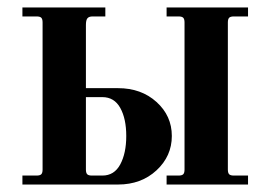

<svg xmlns="http://www.w3.org/2000/svg" viewBox="-20 -494 724 514"><path d="M426 0H644V-24H606C600 -24 595.8 -25.2 593.5 -27.5C591.2 -29.8 590 -34 590 -40V-434C590 -440 591.2 -444.2 593.5 -446.5C595.8 -448.8 600 -450 606 -450H644V-474H426V-450H458C464 -450 468.2 -448.8 470.5 -446.5C472.8 -444.2 474 -440 474 -434V-40C474 -34 472.8 -29.8 470.5 -27.5C468.2 -25.2 464 -24 458 -24H426ZM40 0H296C337.3 0 371.7 -12.7 399 -38C426.3 -63.3 440 -94 440 -130C440 -166 426.3 -196.3 399 -221C371.7 -245.7 337.3 -258 296 -258H210V-427C210 -435.7 211.3 -441.7 214 -445C216.7 -448.3 221.3 -450 228 -450H262V-474H40V-450H78C84 -450 88.2 -448.8 90.5 -446.5C92.8 -444.2 94 -440 94 -434V-40C94 -34 92.8 -29.8 90.5 -27.5C88.2 -25.2 84 -24 78 -24H40ZM210 -40V-234H254C275.3 -234 291.3 -224.3 302 -205C312.7 -185.7 318 -160.7 318 -130C318 -99.3 312.7 -74 302 -54C291.3 -34 275.3 -24 254 -24H226C220 -24 215.8 -25.2 213.5 -27.5C211.2 -29.8 210 -34 210 -40Z"/></svg>

Font: Km Standard TT
Style: Bold
Weight: 700
Designer: Alexey Kryukov <alexios@thessalonica.org.ru>
Version: Version 2.0.2